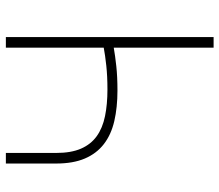

<svg xmlns="http://www.w3.org/2000/svg" viewBox="-68 -698 766 671"><g transform="rotate(-90 315.5 -363.0)"><path d="M484 -349Q456 -344 419 -340Q382 -336 334 -336Q275 -336 227.5 -347Q180 -358 147 -383.5Q114 -409 96.5 -450Q79 -491 79 -550V-726H116V-550Q116 -498 131 -463.5Q146 -429 174.5 -408.5Q203 -388 244.5 -379.5Q286 -371 338 -371Q384 -371 421 -375Q458 -379 484 -384V-726H521V0H484Z"/></g></svg>

Font: SpoqaHanSans
Style: Thin
Weight: 250
Designer: [Spoqa Han Sans] Dong-huui Kim \uAE40 \uB3D9 \uD718   [Noto Sans] Ryoko NISHIZUKA \u897F \u585A \u6DBC \u5B50  (kana & i
Foundry: Spoqa (http://bi.spoqa.com)
Version: Version 1.004;PS 1.004;hotconv 1.0.82;makeotf.lib2.5.63406